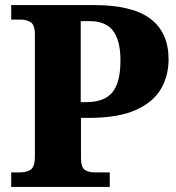

<svg xmlns="http://www.w3.org/2000/svg" viewBox="-20 -734 692 754"><path d="M24 0V-57H59Q83 -57 100 -67.5Q117 -78 117 -120V-598Q117 -637 100 -647Q83 -657 63 -657H24V-714H350Q500 -714 571 -660Q642 -606 642 -501Q642 -436 611.5 -384Q581 -332 512 -301.5Q443 -271 328 -271H298V-115Q298 -76 313.5 -66.5Q329 -57 351 -57H411V0ZM319 -333Q389 -333 421 -371Q453 -409 453 -497Q453 -575 424 -613Q395 -651 333 -651H297V-333Z"/></svg>

Font: Noto Serif Devanagari ExtraBold
Style: Regular
Weight: 800
Designer: Universal Thirst, Indian Type Foundry and the Monotype Design Team
Foundry: Monotype Imaging Inc.
Version: Version 2.004; ttfautohint (v1.8.4.7-5d5b)